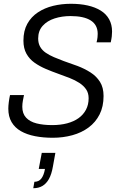

<svg xmlns="http://www.w3.org/2000/svg" viewBox="-20 -717 629 1016"><path d="M259 12Q208 12 165 3.5Q122 -5 90.5 -23Q59 -41 41.5 -70.5Q24 -100 24 -142Q24 -157 26.5 -176.5Q29 -196 33 -214H107Q104 -200 101 -184Q98 -168 98 -152Q98 -116 118 -94.5Q138 -73 173.5 -64Q209 -55 256 -55Q300 -55 335.5 -64.5Q371 -74 396 -92Q421 -110 435 -136.5Q449 -163 449 -197Q449 -225 435.5 -244.5Q422 -264 399.5 -278.5Q377 -293 349 -304Q321 -315 290 -326Q256 -338 223 -352Q190 -366 163 -385Q136 -404 120 -432.5Q104 -461 104 -502Q104 -554 124.5 -591Q145 -628 180.5 -651.5Q216 -675 261 -686Q306 -697 355 -697Q404 -697 444 -688Q484 -679 513 -661Q542 -643 557.5 -615Q573 -587 573 -550Q573 -538 571.5 -524.5Q570 -511 566 -493H491Q495 -509 496 -519.5Q497 -530 497 -538Q497 -585 460.5 -608.5Q424 -632 353 -632Q308 -632 269 -619.5Q230 -607 206 -580.5Q182 -554 182 -513Q182 -488 192.5 -469.5Q203 -451 222 -438Q241 -425 265.5 -414.5Q290 -404 317 -394Q353 -382 390 -368Q427 -354 458.5 -334Q490 -314 509 -284Q528 -254 528 -209Q528 -153 507 -111.5Q486 -70 449 -42.5Q412 -15 363 -1.5Q314 12 259 12ZM156 279 162 245Q185 245 198.5 228Q212 211 218 177H185L201 92H273L260 164Q253 205 239 230Q225 255 204.5 267Q184 279 156 279Z"/></svg>

Font: Archivo SemiCondensed Light
Style: Italic
Weight: 300
Width: 4
Italic angle: -10°
Designer: Hector Gatti
Foundry: Omnibus-Type
Version: Version 2.001